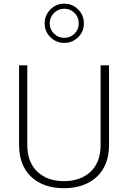

<svg xmlns="http://www.w3.org/2000/svg" viewBox="-20 -1011 691 1037"><path d="M523.4 -228C523.4 -166 505.4 -117.7 469.7 -84C433.6 -49.8 385.3 -32.7 325.2 -32.7C265.1 -32.7 217.3 -49.8 181.6 -84C145.5 -117.7 127.4 -166 127.4 -228V-658.2H83V-228.5C83 -154.8 105 -97.2 148.4 -56.2C191.9 -15.1 251 5.4 325.2 5.4C399.4 5.4 458.5 -15.1 502.9 -56.2C546.9 -97.2 568.8 -154.8 568.8 -228.5V-658.2H523.4ZM327.1 -991.2C297.9 -991.2 272.9 -981 252.4 -960C231.4 -939 221.2 -914.1 221.2 -884.8C221.2 -855 231.4 -830.1 252.4 -810.1C272.9 -789.6 297.9 -779.3 327.1 -779.3C356.4 -779.3 381.3 -789.6 402.3 -810.1C422.9 -830.1 433.1 -855 433.1 -884.8C433.1 -914.1 422.9 -939 402.3 -960C381.3 -981 356.4 -991.2 327.1 -991.2ZM327.1 -963.9C349.1 -963.9 367.7 -956.1 382.8 -940.9C397.9 -925.8 405.3 -906.7 405.3 -884.8C405.3 -862.8 397.9 -844.7 382.8 -829.6C367.7 -814.5 349.1 -806.6 327.1 -806.6C305.2 -806.6 286.6 -814.5 271.5 -829.6C256.3 -844.7 248.5 -862.8 248.5 -884.8C248.5 -906.7 256.3 -925.8 271.5 -940.9C286.6 -956.1 305.2 -963.9 327.1 -963.9Z"/></svg>

Font: Estedad ExtraLight
Style: Regular
Weight: 200
Designer: Amin Abedi
Version: Version 7.3